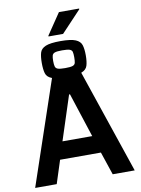

<svg xmlns="http://www.w3.org/2000/svg" viewBox="-113 -1171 912 1246"><g transform="rotate(-10 343.0 -548.5)"><path d="M342 -673Q274 -673 243.5 -685Q213 -697 205.5 -723Q198 -749 198 -791Q198 -832 205.5 -858Q213 -884 243.5 -897Q274 -910 342 -910Q410 -910 441 -897Q472 -884 480 -858Q488 -832 488 -791Q488 -749 480 -723Q472 -697 441 -685Q410 -673 342 -673ZM342 -732Q377 -732 391.5 -737Q406 -742 409 -755Q412 -768 412 -791Q412 -814 409 -826.5Q406 -839 391.5 -844Q377 -849 342 -849Q308 -849 294 -844Q280 -839 276.5 -826.5Q273 -814 273 -791Q273 -768 276.5 -755Q280 -742 294 -737Q308 -732 342 -732ZM15 0 248 -688H438L671 0H526L475 -152H206L157 0ZM242 -267H438L343 -559H337ZM271 -953V-958L365 -1097H498V-1092L367 -953Z"/></g></svg>

Font: Saira SemiBold
Style: Regular
Weight: 600
Designer: Hector Gatti with collaboration of the Omnibus-Type team
Foundry: Omnibus-Type
Version: Version 1.100; ttfautohint (v1.8.3)